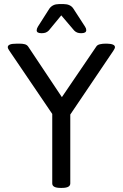

<svg xmlns="http://www.w3.org/2000/svg" viewBox="-20 -915 599 937"><path d="M495 -702H502Q541 -701 541 -685Q541 -681 538.5 -676.5Q536 -672 533 -667L323 -356V-20Q323 2 283 2H275Q235 2 235 -20V-359L26 -667Q18 -678 18 -685Q18 -693 28 -697.5Q38 -702 64 -702H75Q91 -702 101.5 -699Q112 -696 118 -687L282 -441L450 -688Q455 -696 467.5 -699Q480 -702 495 -702ZM292 -895Q307 -895 319 -889.5Q331 -884 338 -873L395 -785Q401 -776 401 -768Q401 -753 377 -753H375Q365 -753 357 -756Q349 -759 342 -766L279 -840L218 -766Q211 -759 203 -756Q195 -753 184 -753H182Q159 -753 159 -767Q159 -775 165 -785L221 -873Q229 -884 240.5 -889.5Q252 -895 267 -895Z"/></svg>

Font: Asap VF Beta
Style: Regular
Weight: 400
Designer: Pablo Cosgaya
Foundry: Pablo Cosgaya
Version: Version 1.007